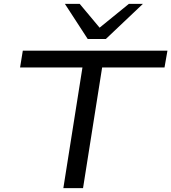

<svg xmlns="http://www.w3.org/2000/svg" viewBox="-20 -965 879 985"><path d="M305 0 403 -619H83L97 -705H839L824 -619H504L406 0ZM430 -765 313 -945H389L491 -823L641 -945H713L523 -765Z"/></svg>

Font: Nunito Sans 7pt Expanded
Style: Italic
Weight: 400
Width: 7
Italic angle: -9°
Designer: Vernon Adams
Foundry: Vernon Adams
Version: Version 3.101;gftools[0.9.27]